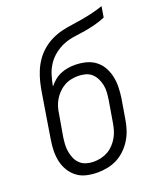

<svg xmlns="http://www.w3.org/2000/svg" viewBox="-138 -824 775 920"><g transform="rotate(-20 250.0 -363.5)"><path d="M202 8Q173 8 146 2Q119 -4 98 -19.5Q77 -35 63 -57.5Q49 -80 43 -106.5Q37 -133 37.5 -161Q38 -189 43 -218L60 -324Q65 -353 69.5 -382Q74 -411 79 -440Q83 -467 89.5 -493.5Q96 -520 106.5 -546Q117 -572 133.5 -596Q150 -620 172.5 -639Q195 -658 221 -670.5Q247 -683 274 -689.5Q301 -696 328 -699.5Q355 -703 382.5 -708Q410 -713 437 -719.5Q464 -726 490 -735L481 -680Q455 -669 428 -662Q401 -655 374 -650.5Q347 -646 319.5 -642.5Q292 -639 266 -629Q240 -619 216.5 -601Q193 -583 177 -559Q161 -535 153 -508.5Q145 -482 140 -456V-453Q152 -468 167 -480.5Q182 -493 200 -500.5Q218 -508 236 -511Q254 -514 272 -514Q300 -514 327 -507.5Q354 -501 375 -485.5Q396 -470 409 -447.5Q422 -425 428 -399Q434 -373 433.5 -345Q433 -317 429 -289L411 -182Q407 -158 399 -133.5Q391 -109 377 -86.5Q363 -64 343.5 -45Q324 -26 300.5 -14Q277 -2 251.5 3Q226 8 202 8ZM202 -47Q220 -47 239 -51.5Q258 -56 274.5 -65.5Q291 -75 304.5 -89.5Q318 -104 327.5 -121Q337 -138 342 -155.5Q347 -173 350 -191L368 -298Q371 -317 372.5 -336.5Q374 -356 370.5 -374Q367 -392 359 -408.5Q351 -425 338 -437Q325 -449 306.5 -454Q288 -459 269 -459Q251 -459 232.5 -455Q214 -451 197.5 -441.5Q181 -432 167.5 -418Q154 -404 144.5 -388Q135 -372 129.5 -354Q124 -336 122 -319L103 -209Q100 -189 99 -170Q98 -151 101.5 -132.5Q105 -114 112.5 -97.5Q120 -81 133.5 -69Q147 -57 165 -52Q183 -47 202 -47Z"/></g></svg>

Font: Iosevka Curly Slab Light
Style: Italic
Weight: 300
Italic angle: -9°
Monospace: yes
Designer: Belleve Invis
Foundry: Belleve Invis
Version: Version 22.1.2; ttfautohint (v1.8.4)